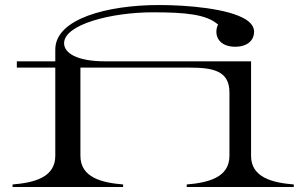

<svg xmlns="http://www.w3.org/2000/svg" viewBox="-20 -744 1205 764"><path d="M30 -10V0H470V-10C386 -17 300 -37 300 -124V-475H732C827 -475 893 -463 893 -376V-124C893 -37 807 -17 723 -10V0H1149V-10C1065 -17 979 -37 979 -124V-500H398C284 -500 235 -534 235 -572C235 -647 424 -695 588 -695C719 -695 802 -687 848 -646C845 -640 841 -633 841 -618C841 -583 868 -558 916 -558C964 -558 991 -583 991 -618C991 -637 979 -653 959 -666C890 -710 726 -724 613 -724C409 -724 200 -670 200 -547V-500H47V-475H200V-124C200 -37 114 -17 30 -10Z"/></svg>

Font: Sprat Extended
Style: Regular
Weight: 400
Width: 9
Designer: Ethan Nakache
Foundry: Collletttivo
Version: Version 2.000;Glyphs 3.2 (3217)